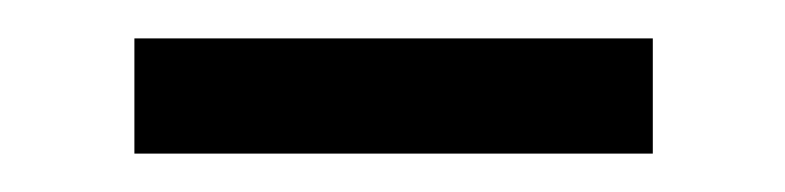

<svg xmlns="http://www.w3.org/2000/svg" viewBox="-20 -744 409 100"><path d="M50 -724H320V-664H50Z"/></svg>

Font: Exo Medium
Style: Regular
Weight: 500
Designer: Natanael Gama
Foundry: Natanael Gama
Version: Version 1.500; ttfautohint (v1.6)